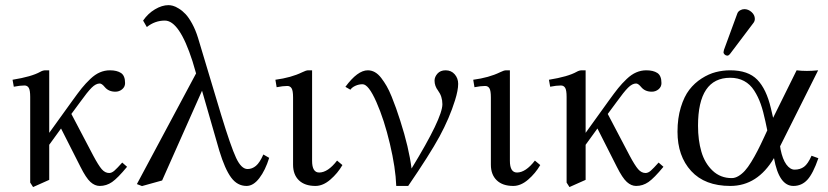

<svg xmlns="http://www.w3.org/2000/svg" viewBox="-20 -718 3252 754"><path d="M471.2 -391.6Q471.2 -377 459.7 -367.4Q448.2 -357.9 433.1 -357.9Q406.2 -357.9 391.1 -376.5Q379.9 -390.1 371.6 -390.1Q356.4 -390.1 339.8 -373.5Q323.2 -356.9 294.9 -317.4L260.3 -270.5L346.2 -106.9Q366.7 -68.4 379.6 -53.5Q392.6 -38.6 408.7 -38.6Q418.9 -38.6 429.4 -47.9Q439.9 -57.1 460 -79.6Q478.5 -63 479 -63Q442.4 -18.6 420.2 -3.2Q397.9 12.2 371.6 12.2Q352.5 12.2 335.2 -3.4Q317.9 -19 295.9 -63L219.7 -213.4L173.3 -149.4V-11.7L109.9 16.6L98.6 -1V-337.4Q98.6 -363.8 93 -373Q87.4 -382.3 76.2 -382.3Q58.6 -382.3 34.2 -377.4L29.3 -404.8Q104.5 -417 138.2 -436Q148.4 -441.9 158.2 -441.9H173.3V-196.3L263.7 -321.8Q286.1 -353 301 -371.6Q315.9 -390.1 334.7 -408Q353.5 -425.8 372.3 -433.8Q391.1 -441.9 411.6 -441.9Q439 -441.9 455.1 -431.4Q471.2 -420.9 471.2 -391.6Z M1037.1 -98.1Q1022 -49.3 998.5 -18.6Q975.1 12.2 948.2 12.2Q912.1 12.2 887.7 -20.8Q863.3 -53.7 841.3 -126L773.4 -361.8L616.7 -9.3L537.6 12.7L517.6 4.9L750 -429.7L735.8 -478Q684.6 -637.2 627.4 -637.2Q588.4 -637.2 556.6 -611.8L542 -637.2Q561 -665 588.6 -681.4Q616.2 -697.8 641.6 -697.8Q649.4 -697.8 658.9 -695.3Q668.5 -692.9 682.4 -684.3Q696.3 -675.8 708.7 -662.6Q721.2 -649.4 734.6 -625Q748 -600.6 757.8 -568.8L848.1 -268.1Q886.7 -141.6 907.2 -97.9Q927.7 -54.2 952.1 -54.2Q970.2 -54.2 985.1 -66.7Q1000 -79.1 1014.2 -111.3Z M1205.6 -441.9V-86.4Q1205.6 -40.5 1233.4 -40.5Q1267.6 -40.5 1303.7 -87.4L1324.7 -69.8Q1306.2 -37.6 1277.3 -12.7Q1248.5 12.2 1218.8 12.2Q1176.8 12.2 1153.8 -10Q1130.9 -32.2 1130.9 -71.3V-335.4Q1130.9 -361.8 1125.2 -371.1Q1119.6 -380.4 1108.4 -380.4Q1090.8 -380.4 1066.4 -375.5L1061.5 -404.8Q1123.5 -413.1 1166.5 -434.1Q1182.1 -441.9 1190.4 -441.9Z M1730 -441.9Q1752 -441.9 1765.6 -426.3Q1779.3 -410.6 1779.3 -388.7Q1779.3 -363.8 1767.1 -324.7Q1745.1 -253.9 1706.1 -182.1Q1667 -110.4 1583 12.2H1536.1Q1533.7 -58.1 1511.2 -153.1Q1488.8 -248 1458 -317.6Q1427.2 -387.2 1403.8 -387.2Q1389.2 -387.2 1375.7 -381.1Q1362.3 -375 1356 -365.7L1336.4 -377Q1384.3 -441.9 1424.3 -441.9Q1439 -441.9 1452.1 -434.6Q1465.3 -427.2 1477.1 -411.9Q1488.8 -396.5 1498.3 -380.1Q1507.8 -363.8 1518.1 -338.4Q1528.3 -313 1535.4 -293Q1542.5 -272.9 1551.8 -244.1Q1585.9 -138.2 1596.2 -56.2Q1717.3 -254.4 1717.3 -308.6Q1717.3 -339.4 1700.2 -362.3Q1686.5 -380.4 1686.5 -401.4Q1686.5 -416 1698 -429Q1709.5 -441.9 1730 -441.9Z M1982.4 -441.9V-86.4Q1982.4 -40.5 2010.3 -40.5Q2044.4 -40.5 2080.6 -87.4L2101.6 -69.8Q2083 -37.6 2054.2 -12.7Q2025.4 12.2 1995.6 12.2Q1953.6 12.2 1930.7 -10Q1907.7 -32.2 1907.7 -71.3V-335.4Q1907.7 -361.8 1902.1 -371.1Q1896.5 -380.4 1885.3 -380.4Q1867.7 -380.4 1843.3 -375.5L1838.4 -404.8Q1900.4 -413.1 1943.4 -434.1Q1959 -441.9 1967.3 -441.9Z M2577.6 -391.6Q2577.6 -377 2566.2 -367.4Q2554.7 -357.9 2539.6 -357.9Q2512.7 -357.9 2497.6 -376.5Q2486.3 -390.1 2478 -390.1Q2462.9 -390.1 2446.3 -373.5Q2429.7 -356.9 2401.4 -317.4L2366.7 -270.5L2452.6 -106.9Q2473.1 -68.4 2486.1 -53.5Q2499 -38.6 2515.1 -38.6Q2525.4 -38.6 2535.9 -47.9Q2546.4 -57.1 2566.4 -79.6Q2585 -63 2585.4 -63Q2548.8 -18.6 2526.6 -3.2Q2504.4 12.2 2478 12.2Q2459 12.2 2441.7 -3.4Q2424.3 -19 2402.3 -63L2326.2 -213.4L2279.8 -149.4V-11.7L2216.3 16.6L2205.1 -1V-337.4Q2205.1 -363.8 2199.5 -373Q2193.8 -382.3 2182.6 -382.3Q2165 -382.3 2140.6 -377.4L2135.7 -404.8Q2210.9 -417 2244.6 -436Q2254.9 -441.9 2264.6 -441.9H2279.8V-196.3L2370.1 -321.8Q2392.6 -353 2407.5 -371.6Q2422.4 -390.1 2441.2 -408Q2460 -425.8 2478.8 -433.8Q2497.6 -441.9 2518.1 -441.9Q2545.4 -441.9 2561.5 -431.4Q2577.6 -420.9 2577.6 -391.6Z M2903.3 -682.1Q2918.5 -682.1 2931.4 -670.7Q2944.3 -659.2 2944.3 -644Q2944.3 -635.7 2939.5 -628.9L2847.7 -507.3Q2841.8 -499.5 2836.4 -499.5Q2830.6 -499.5 2825.9 -503.7Q2821.3 -507.8 2821.3 -513.2Q2821.3 -515.6 2823.2 -522.5L2875.5 -665Q2878.4 -672.9 2886.5 -677.5Q2894.5 -682.1 2903.3 -682.1ZM3016.1 -255.4 3108.4 -441.9Q3127 -439.5 3148.9 -439.5Q3168.5 -439.5 3192.9 -441.9L3043.5 -143.6L3045.4 -131.3Q3053.2 -92.3 3068.1 -72Q3083 -51.8 3100.6 -51.8Q3122.1 -51.8 3137.5 -63Q3152.8 -74.2 3167 -106.4L3193.8 -96.7Q3172.9 -36.1 3150.6 -12Q3128.4 12.2 3095.7 12.2Q3039.1 12.2 3019.5 -97.2Q2954.6 12.2 2848.1 12.2Q2748 12.2 2694.3 -46.4Q2640.6 -105 2640.6 -200.7Q2640.6 -253.9 2653.6 -296.4Q2666.5 -338.9 2687 -365.5Q2707.5 -392.1 2735.4 -409.9Q2763.2 -427.7 2791 -434.8Q2818.8 -441.9 2847.7 -441.9Q2918 -441.9 2953.9 -405Q2989.7 -368.2 3007.3 -293ZM2993.2 -206.1 2985.8 -241.2Q2977.5 -280.8 2967.5 -309.3Q2957.5 -337.9 2941.7 -362.5Q2925.8 -387.2 2902.1 -399.9Q2878.4 -412.6 2847.7 -412.6Q2721.2 -412.6 2721.2 -224.1Q2721.2 -167.5 2734.4 -122.3Q2747.6 -77.1 2778.3 -47.9Q2809.1 -18.6 2853.5 -18.6Q2866.7 -18.6 2880.1 -26.6Q2893.6 -34.7 2905.3 -47.6Q2917 -60.5 2930.2 -82Q2943.4 -103.5 2954.8 -125.7Q2966.3 -147.9 2980.5 -178.7Z"/></svg>

Font: Libertinage
Style: b
Weight: 400
Designer: OSP
Foundry: OSP
Version: Version 1.0; 2008; OFL relea